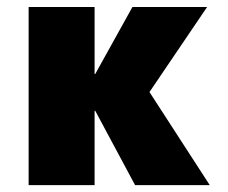

<svg xmlns="http://www.w3.org/2000/svg" viewBox="-20 -540 665 560"><path d="M63.5 0V-519.5H255.9V-324.2H257.8L366.2 -519.5H584L416 -271.5L591.8 0H374L257.8 -216.8H255.9V0Z"/></svg>

Font: GenEi M Gothic v2 Black
Style: Regular
Weight: 900
Version: Version 2.0